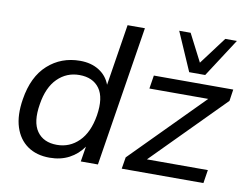

<svg xmlns="http://www.w3.org/2000/svg" viewBox="-81 -869 1287 993"><g transform="rotate(10 562.5 -372.5)"><path d="M236 9Q167 9 120 -24Q73 -57 53.5 -118Q34 -179 48 -265Q67 -386 137 -449Q207 -512 306 -512Q364 -512 405.5 -486Q447 -460 464 -414L515 -736H606L489 0H399L412 -80Q383 -38 338.5 -14.5Q294 9 236 9ZM262 -63Q329 -63 377 -110.5Q425 -158 440 -249Q455 -344 420.5 -391.5Q386 -439 315 -439Q248 -439 200.5 -392Q153 -345 139 -255Q123 -160 157 -111.5Q191 -63 262 -63ZM614 0 624 -61 992 -433H683L694 -503H1111L1102 -442L734 -70H1054L1043 0ZM871 -552 783 -754H843L917 -610L1025 -754H1086L955 -552Z"/></g></svg>

Font: Mulish Medium
Style: Italic
Weight: 500
Italic angle: -9°
Designer: Vernon Adams
Foundry: Vernon Adams
Version: Version 3.603; ttfautohint (v1.8.3)